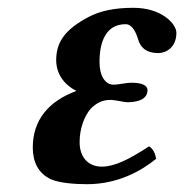

<svg xmlns="http://www.w3.org/2000/svg" viewBox="-20 -462 472 492"><path d="M184 -98C184 -134 197 -166 213 -184C227 -198 243 -206 262 -206C276 -206 298 -200 306 -200C341 -200 358 -212 358 -231C358 -243 344 -250 318 -250C301 -250 285 -245 271 -245C250 -245 235 -267 235 -303C235 -356 252 -400 302 -400C318 -400 328 -381 334 -361C339 -343 352 -326 386 -326C405 -326 432 -340 432 -378C432 -401 394 -442 322 -442C273 -442 236 -434 206 -418C150 -388 124 -357 124 -308C124 -275 142 -246 176 -229C105 -203 64 -155 64 -84C64 -47 78 -17 112 -2C134 7 171 10 203 10C282 10 342 -24 380 -55C378 -69 372 -81 362 -87C310 -53 273 -35 241 -35C206 -35 184 -59 184 -98Z"/></svg>

Font: Libertinus Serif
Style: Bold Italic
Weight: 700
Italic angle: -12°
Designer: Philipp H. Poll, Khaled Hosny
Foundry: Caleb Maclennan
Version: Version 7.050;RELEASE